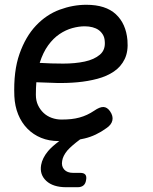

<svg xmlns="http://www.w3.org/2000/svg" viewBox="-20 -580 640 803"><path d="M316 143Q331 143 337 150.5Q343 158 340 173Q338 188 329 195.5Q320 203 305 203H257Q202 203 173.5 176.5Q145 150 152 110Q157 81 181 52Q198 32 228 10H225Q185 10 152 -3.5Q119 -17 94.5 -42Q70 -67 56 -101.5Q42 -136 40 -178Q36 -282 61.5 -354.5Q87 -427 130.5 -473Q174 -519 229.5 -539.5Q285 -560 341 -560Q422 -560 464.5 -520.5Q507 -481 513 -412Q517 -365 501.5 -333Q486 -301 456.5 -281Q427 -261 387.5 -250.5Q348 -240 304.5 -236Q261 -232 216.5 -233Q172 -234 132 -236Q131 -224 130.5 -211Q130 -198 130 -184Q130 -159 139 -140Q148 -121 162.5 -107.5Q177 -94 196.5 -87Q216 -80 237 -80Q260 -80 278 -82Q296 -84 312.5 -88.5Q329 -93 344 -100Q359 -107 374 -117Q397 -133 412.5 -132.5Q428 -132 440 -115Q454 -95 450 -76.5Q446 -58 425 -44Q381 -12 334 -1Q324 1 315 3Q280 29 262 49Q243 72 240 93Q236 115 248.5 129Q261 143 286 143ZM146 -317Q194 -314 244 -314Q294 -314 334 -322.5Q374 -331 398 -351.5Q422 -372 418 -409Q417 -424 410 -435.5Q403 -447 392.5 -454.5Q382 -462 367 -466Q352 -470 334 -470Q310 -470 282.5 -462.5Q255 -455 229 -437.5Q203 -420 181.5 -390.5Q160 -361 146 -317Z"/></svg>

Font: Maple Mono Normal NL
Style: Italic
Weight: 400
Italic angle: -10°
Monospace: yes
Designer: subframe7536
Version: Version 7.000